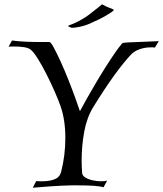

<svg xmlns="http://www.w3.org/2000/svg" viewBox="-20 -865 761 896"><path d="M133 11 149 -20Q157 -19 163.5 -19Q170 -19 177 -19Q210 -19 234 -28Q258 -37 265 -62Q285 -139 285 -222Q285 -262 279.5 -299.5Q274 -337 262 -371Q253 -397 235.5 -437Q218 -477 197 -518.5Q176 -560 156 -592Q136 -624 122 -634Q112 -642 91 -645Q70 -648 48 -648Q41 -648 34 -648Q27 -648 20 -647L36 -676Q65 -672 98.5 -670.5Q132 -669 165 -669H210Q217 -669 231 -643Q245 -617 263.5 -576.5Q282 -536 300 -490.5Q318 -445 332 -406Q346 -367 353 -346Q365 -369 384.5 -403.5Q404 -438 427 -477Q450 -516 473.5 -553Q497 -590 517 -619Q537 -648 549 -661Q551 -665 558.5 -665.5Q566 -666 577 -667L721 -673L703 -643Q699 -644 693.5 -644Q688 -644 683 -644Q658 -644 633.5 -636Q609 -628 592 -611Q557 -574 512.5 -512.5Q468 -451 415 -365Q385 -316 373 -250Q361 -184 361 -117Q361 -103 361.5 -89Q362 -75 363 -61Q363 -46 377.5 -37Q392 -28 412.5 -23.5Q433 -19 452 -19Q470 -19 480 -22L463 9Q447 4 417 2Q387 0 344 0H312Q267 1 216.5 4.5Q166 8 133 11ZM315 -735Q298 -741 298 -744Q298 -744 300 -746Q332 -757 360 -773.5Q388 -790 396 -797Q454 -842 456 -845Q477 -833 492 -828Q511 -821 511 -819Q511 -816 500 -808Q487 -800 470 -789.5Q453 -779 406 -758Q378 -745 352 -740Q326 -735 315 -735Z"/></svg>

Font: Luxurious Roman
Style: Regular
Weight: 400
Designer: Robert E. Leuschke
Foundry: Robert E. Leuschke
Version: Version 1.010; ttfautohint (v1.8.3)